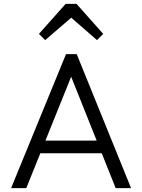

<svg xmlns="http://www.w3.org/2000/svg" viewBox="-20 -966 730 986"><path d="M37 0 319 -688H374L653 0H574L331 -608H360L115 0ZM166 -179V-244H526V-179ZM212 -760 180 -792 317 -946H373L510 -792L478 -760L322 -896L369 -895Z"/></svg>

Font: Outfit-Light
Style: Regular
Weight: 300
Designer: Rodrigo Fuenzalida
Foundry: fragTYPE
Version: Version 1.000